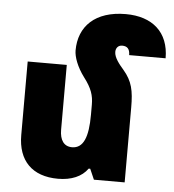

<svg xmlns="http://www.w3.org/2000/svg" viewBox="-54 -811 789 871"><g transform="rotate(5 340.5 -375.5)"><path d="M545 -341C545 -418 536 -460 495 -508C475 -531 451 -560 451 -586C451 -604 462 -617 480 -617C503 -617 515 -605 515 -577H681C681 -696 605 -761 484 -761C345 -761 271 -687 271 -577C271 -548 287 -503 320 -459C356 -412 366 -380 366 -338V-292C366 -191 345 -138 293 -138C256 -138 237 -166 237 -213V-508H59V-173C59 -57 124 10 242 10C303 10 350 -10 377 -48H384L405 0H545Z"/></g></svg>

Font: Noto Sans Armenian SemiCondensed Black
Style: Regular
Weight: 900
Width: 4
Designer: Monotype Design Team
Foundry: Monotype Imaging Inc.
Version: Version 2.008